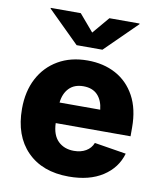

<svg xmlns="http://www.w3.org/2000/svg" viewBox="-86 -839 774 919"><g transform="rotate(10 300.5 -380.0)"><path d="M310.5 10.3Q181.6 10.3 107.9 -64.7Q34.2 -139.6 34.2 -271Q34.2 -355.5 67.4 -418.7Q100.6 -481.9 161.4 -517.3Q222.2 -552.7 304.2 -552.7Q381.8 -552.7 441.4 -520.5Q501 -488.3 534.9 -426Q568.8 -363.8 568.8 -273.9V-231H205.1Q207 -172.9 236.6 -144Q266.1 -115.2 313.5 -115.2Q347.2 -115.2 371.6 -129.4Q396 -143.6 406.2 -169.9L560.5 -145Q540 -73.7 475.1 -31.7Q410.2 10.3 310.5 10.3ZM206.1 -331.1H403.8Q398.9 -376.5 374.3 -402.1Q349.6 -427.7 305.7 -427.7Q261.7 -427.7 236.3 -401.6Q210.9 -375.5 206.1 -331.1ZM231.9 -770 301.8 -688 371.1 -770H517.6V-766.6L364.3 -615.7H238.8L85.9 -766.6V-770Z"/></g></svg>

Font: Inter Extra Bold
Style: Regular
Weight: 800
Designer: Rasmus Andersson
Foundry: rsms
Version: Version 4.000;git-3c8e0fc